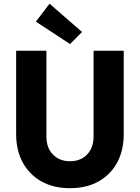

<svg xmlns="http://www.w3.org/2000/svg" viewBox="-20 -988 740 1016"><path d="M350.1 7.8Q263.7 7.8 199.7 -27.8Q135.7 -63.5 100.6 -127.7Q65.4 -191.9 65.4 -278.8V-719.7H225.6V-265.6Q225.6 -205.1 260.5 -169.9Q295.4 -134.8 350.1 -134.8Q407.2 -134.8 441.2 -170.7Q475.1 -206.5 475.1 -265.6V-719.7H634.8V-278.8Q634.8 -191.9 599.9 -127.7Q564.9 -63.5 501.2 -27.8Q437.5 7.8 350.1 7.8ZM350.6 -754.9 169.9 -873.5 242.2 -968.3 414.1 -818.8Z"/></svg>

Font: Reddit Sans ExtraBold
Style: Regular
Weight: 800
Designer: Stephen Hutchings
Foundry: Reddit
Version: Version 1.014; ttfautohint (v1.8.4.7-5d5b)